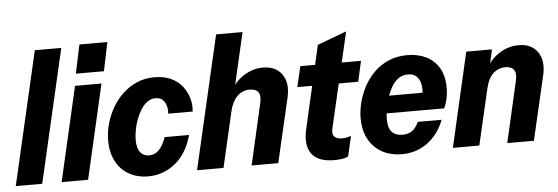

<svg xmlns="http://www.w3.org/2000/svg" viewBox="-55 -877 3003 1034"><g transform="rotate(-5 1446.0 -360.0)"><path d="M-7 0 159 -720H302L136 0Z M241 0 358 -510H501L384 0ZM368 -575 401 -730H552L520 -575Z M709 10Q650 10 605 -15.5Q560 -41 535 -88.5Q510 -136 510 -201Q510 -246 522.5 -291Q535 -336 558.5 -377Q582 -418 616 -450Q650 -482 693 -500.5Q736 -519 787 -519Q838 -519 875.5 -502Q913 -485 936.5 -455.5Q960 -426 970.5 -390.5Q981 -355 977 -317H845Q847 -337 842 -357.5Q837 -378 823 -392Q809 -406 783 -406Q759 -406 739 -391.5Q719 -377 704 -352.5Q689 -328 678.5 -299.5Q668 -271 663 -242.5Q658 -214 658 -191Q658 -145 676 -123.5Q694 -102 724 -102Q753 -102 775.5 -124Q798 -146 815 -193H947Q919 -93 854.5 -41.5Q790 10 709 10Z M973 0 1139 -720H1282L1116 0ZM1268 0 1343 -328Q1353 -369 1340 -388.5Q1327 -408 1293 -408Q1255 -408 1227 -381.5Q1199 -355 1186 -304L1192 -401Q1221 -457 1270 -488.5Q1319 -520 1374 -520Q1444 -520 1477 -472.5Q1510 -425 1493 -349L1412 0Z M1713 10Q1627 10 1592.5 -36.5Q1558 -83 1578 -170L1680 -616L1838 -675L1718 -158Q1712 -131 1724.5 -117Q1737 -103 1766 -103Q1781 -103 1792.5 -105.5Q1804 -108 1815 -112L1790 -3Q1777 4 1758 7Q1739 10 1713 10ZM1550 -399 1576 -510H1904L1879 -399Z M2080 10Q2020 10 1974 -15Q1928 -40 1901.5 -87.5Q1875 -135 1875 -202Q1875 -244 1886.5 -288.5Q1898 -333 1920.5 -374.5Q1943 -416 1976.5 -448.5Q2010 -481 2054.5 -500Q2099 -519 2154 -519Q2212 -519 2256.5 -497Q2301 -475 2326 -432Q2351 -389 2351 -326Q2351 -294 2344.5 -264.5Q2338 -235 2327 -216H1960L1980 -310H2245L2213 -275Q2219 -296 2220 -320Q2221 -344 2215 -365.5Q2209 -387 2193 -401Q2177 -415 2149 -415Q2118 -415 2095.5 -398Q2073 -381 2058 -353.5Q2043 -326 2033 -295Q2023 -264 2019 -235Q2015 -206 2015 -185Q2015 -136 2035.5 -115Q2056 -94 2092 -94Q2124 -94 2145 -109.5Q2166 -125 2180 -156H2309Q2278 -77 2218 -33.5Q2158 10 2080 10Z M2356 0 2473 -510H2612L2588 -402H2592L2499 0ZM2650 0 2725 -328Q2735 -369 2722 -388.5Q2709 -408 2675 -408Q2637 -408 2609 -382Q2581 -356 2570 -305L2576 -403Q2603 -458 2652 -489Q2701 -520 2756 -520Q2826 -520 2859 -472.5Q2892 -425 2875 -349L2794 0Z"/></g></svg>

Font: Instrument Sans SemiCondensed
Style: Bold Italic
Weight: 700
Width: 4
Italic angle: -13°
Designer: Rodrigo Fuenzalida
Foundry: fragTYPE
Version: Version 1.000;gftools[0.9.28]